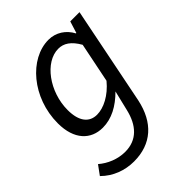

<svg xmlns="http://www.w3.org/2000/svg" viewBox="-204 -609 940 940"><g transform="rotate(-45 265.5 -139.0)"><path d="M171 220C292 220 370 150 397 23L499 -486H435L416 -425H413C390 -469 347 -498 296 -498C165 -498 39 -354 39 -176C39 -63 98 -5 180 -5C242 -5 298 -36 349 -87L324 17C304 102 256 156 174 156C122 156 73 135 37 104L2 152C48 198 109 220 171 220ZM205 -70C152 -70 119 -109 119 -188C119 -314 206 -433 299 -433C336 -433 368 -413 397 -362L355 -155C309 -99 251 -70 205 -70Z"/></g></svg>

Font: Source Sans Pro
Style: Italic
Weight: 400
Italic angle: -11°
Designer: Paul D. Hunt
Foundry: Adobe Systems Incorporated
Version: Version 3.006;hotconv 1.0.111;makeotfexe 2.5.65597